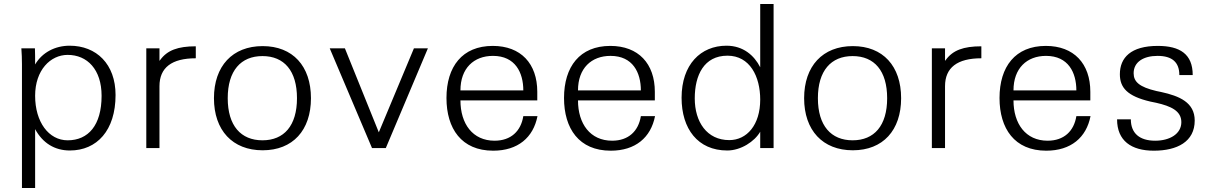

<svg xmlns="http://www.w3.org/2000/svg" viewBox="-20 -742 6073 962"><path d="M156 -262C156 -391 233 -467 319 -467C417 -467 489 -394 489 -262C489 -114 422 -39 319 -39C224 -39 156 -131 156 -262ZM156 -95C194 -25 254 12 330 12C466 12 559 -89 559 -266C559 -421 463 -513 329 -513C256 -513 191 -479 156 -419V-421C156 -437 156 -487 155 -500H87C89 -474 90 -447 90 -421V200H156Z M779 -437V-500H713V0H779V-310C779 -403 840 -450 961 -450V-510C871 -510 818 -490 783 -442Z M1052 -250C1052 -89 1145 11 1296 11C1447 11 1538 -89 1538 -250C1538 -411 1447 -511 1296 -511C1145 -511 1052 -411 1052 -250ZM1121 -250C1121 -388 1187 -461 1295 -461C1404 -461 1468 -387 1468 -250C1468 -112 1403 -39 1295 -39C1187 -39 1121 -112 1121 -250Z M2054 -500 1878 -79 1708 -500H1632L1844 0H1913L2124 -500Z M2217 -251C2217 -98 2292 13 2451 13C2575 13 2652 -53 2673 -160H2602C2590 -85 2540 -37 2458 -37C2348 -37 2287 -122 2287 -239H2672V-282C2672 -423 2590 -512 2449 -512C2296 -512 2217 -408 2217 -251ZM2287 -289C2287 -400 2354 -462 2450 -462C2562 -462 2602 -378 2602 -289Z M2806 -251C2806 -98 2881 13 3040 13C3164 13 3241 -53 3262 -160H3191C3179 -85 3129 -37 3047 -37C2937 -37 2876 -122 2876 -239H3261V-282C3261 -423 3179 -512 3038 -512C2885 -512 2806 -408 2806 -251ZM2876 -289C2876 -400 2943 -462 3039 -462C3151 -462 3191 -378 3191 -289Z M3461 -249C3461 -365 3507 -463 3625 -463C3737 -463 3789 -359 3789 -243C3789 -116 3722 -40 3634 -40C3522 -40 3461 -131 3461 -249ZM3856 0V-722H3789V-405C3759 -464 3704 -513 3620 -513C3491 -513 3395 -419 3395 -252C3395 -97 3476 12 3624 12C3692 12 3761 -33 3789 -82V0Z M4009 -250C4009 -89 4102 11 4253 11C4404 11 4495 -89 4495 -250C4495 -411 4404 -511 4253 -511C4102 -511 4009 -411 4009 -250ZM4078 -250C4078 -388 4144 -461 4252 -461C4361 -461 4425 -387 4425 -250C4425 -112 4360 -39 4252 -39C4144 -39 4078 -112 4078 -250Z M4715 -437V-500H4649V0H4715V-310C4715 -403 4776 -450 4897 -450V-510C4807 -510 4754 -490 4719 -442Z M4988 -251C4988 -98 5063 13 5222 13C5346 13 5423 -53 5444 -160H5373C5361 -85 5311 -37 5229 -37C5119 -37 5058 -122 5058 -239H5443V-282C5443 -423 5361 -512 5220 -512C5067 -512 4988 -408 4988 -251ZM5058 -289C5058 -400 5125 -462 5221 -462C5333 -462 5373 -378 5373 -289Z M5577 -144C5577 -37 5648 13 5761 13C5878 13 5966 -32 5966 -138C5966 -229 5889 -261 5798 -281L5774 -286C5689 -306 5660 -332 5660 -375C5660 -432 5710 -462 5780 -462C5853 -462 5889 -430 5889 -366H5956C5956 -471 5892 -512 5781 -512C5646 -512 5591 -453 5591 -370C5591 -303 5628 -260 5744 -233L5773 -227C5848 -210 5899 -186 5899 -130C5899 -71 5841 -37 5768 -37C5690 -37 5646 -74 5646 -144Z"/></svg>

Font: Perun Light
Style: Regular
Weight: 300
Foundry: Copyright (c) Stefan Peev, Context Ltd, 2016
Version: Version 1.089